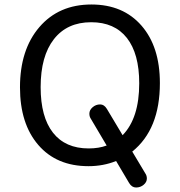

<svg xmlns="http://www.w3.org/2000/svg" viewBox="-20 -730 801 855"><path d="M569 -55 627 42Q634 52 634 65Q634 81 619.5 93Q605 105 586 105Q567 105 555 85L497 -13Q440 10 374 10Q232 10 150.5 -84.5Q69 -179 69 -341Q69 -509 155.5 -609.5Q242 -710 387 -710Q528 -710 610 -616Q692 -522 692 -360Q692 -154 569 -55ZM375 -69Q420 -69 455 -82L384 -202Q378 -211 378 -224Q378 -240 392.5 -252.5Q407 -265 426 -265Q444 -265 456 -245L526 -128Q600 -204 600 -359Q600 -491 545 -561Q490 -631 386 -631Q279 -631 220 -555.5Q161 -480 161 -342Q161 -209 216 -139Q271 -69 375 -69Z"/></svg>

Font: Solway
Style: Regular
Weight: 400
Designer: Mariya V. Pigoulevskaya
Foundry: The Northern Block Ltd.
Version: Version 1.000;hotconv 1.0.109;makeotfexe 2.5.65596